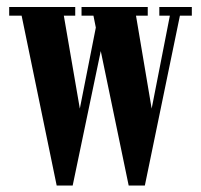

<svg xmlns="http://www.w3.org/2000/svg" viewBox="-20 -544 590 564"><path d="M146.5 1 43.5 -498H7V-523.5H201V-498H167.5L214.5 -225L261.5 -463L254.5 -498H219.5V-523.5H414V-498H379.5L425.5 -225L479 -498H448V-523.5H543.5V-498H508.5L405.5 1H358L276 -394L193.5 1Z"/></svg>

Font: Imbue 50pt
Style: Bold
Weight: 700
Designer: Tyler Finck
Foundry: Etcetera Type Company
Version: Version 1.102; ttfautohint (v1.8.3)